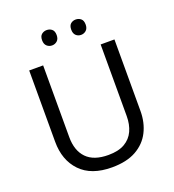

<svg xmlns="http://www.w3.org/2000/svg" viewBox="-161 -1031 1052 1164"><g transform="rotate(-20 365.5 -449.0)"><path d="M640 -252Q640 -178 610 -118.5Q580 -59 518.5 -24.5Q457 10 362 10Q229 10 159.5 -62.5Q90 -135 90 -254V-714H180V-251Q180 -164 226.5 -116Q273 -68 367 -68Q432 -68 472.5 -91.5Q513 -115 532 -156.5Q551 -198 551 -252V-714H640ZM226 -859Q226 -885 240 -896.5Q254 -908 273 -908Q292 -908 306 -896.5Q320 -885 320 -859Q320 -834 306 -821.5Q292 -809 273 -809Q254 -809 240 -821.5Q226 -834 226 -859ZM414 -859Q414 -885 427.5 -896.5Q441 -908 460 -908Q479 -908 493 -896.5Q507 -885 507 -859Q507 -834 493 -821.5Q479 -809 460 -809Q441 -809 427.5 -821.5Q414 -834 414 -859Z"/></g></svg>

Font: Noto Sans Hebrew
Style: Regular
Weight: 400
Designer: Monotype Design Team
Foundry: Monotype Imaging Inc.
Version: Version 2.003